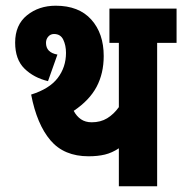

<svg xmlns="http://www.w3.org/2000/svg" viewBox="-20 -652 638 672"><path d="M530 -502V0H396V-133Q372 -117 347 -111Q322 -105 290 -105Q204 -105 156.5 -161Q109 -217 89 -321Q153 -341 182 -379Q211 -417 211 -467Q211 -493 201.5 -513Q192 -533 169 -533Q157 -533 149 -524Q141 -515 141 -502Q141 -468 181 -461L148 -368Q98 -380 65.5 -412Q33 -444 33 -503Q33 -565 74.5 -598.5Q116 -632 175 -632Q256 -632 299.5 -583.5Q343 -535 343 -456Q343 -395 318 -348Q293 -301 238 -264Q248 -245 263.5 -234.5Q279 -224 301 -224Q332 -224 355 -238Q378 -252 396 -277V-502H363V-622H598V-502Z"/></svg>

Font: Noto Sans ExtraCondensed ExtraBold
Style: Regular
Weight: 800
Width: 2
Designer: Monotype Design Team
Foundry: Monotype Imaging Inc.
Version: Version 2.013; ttfautohint (v1.8.4.7-5d5b)